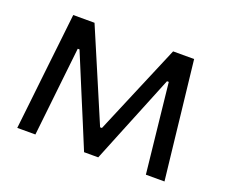

<svg xmlns="http://www.w3.org/2000/svg" viewBox="-89 -628 890 761"><g transform="rotate(20 356.0 -248.0)"><path d="M45.5 0Q51.7 -54.4 57.5 -106.7Q63.3 -159 69 -210.6L76.6 -278.7Q82.8 -332.9 88.9 -387.5Q94.9 -442.1 101 -496.2H190.8Q211.3 -448 232.2 -399Q253.2 -350.1 273.3 -302.5L353.3 -114.4H361L440.4 -302.5Q460.9 -351.3 481.5 -399.7Q502 -448.1 522.3 -496.2H610.9Q616.9 -443.1 623.1 -387.3Q629.4 -331.6 635.4 -278.1L643 -209.5Q648.5 -159.5 654.5 -106.6Q660.5 -53.6 666.5 0H588Q582 -57.1 575.6 -115.2Q569.3 -173.4 563.2 -230.3L547.5 -376.7H540L476.6 -220.6Q454.3 -165.6 431.8 -110.5Q409.3 -55.3 387.1 0H327.3Q304.5 -55.3 281.8 -110.1Q259.1 -164.8 236.4 -219L171 -376.7H163.5L147.5 -232Q141.1 -173.8 134.8 -115.9Q128.4 -57.9 122 0Z"/></g></svg>

Font: Commissioner Thin
Style: Regular
Weight: 100
Designer: Kostas Bartsokas
Foundry: Kostas Bartsokas
Version: Version 1.001;gftools[0.9.23]